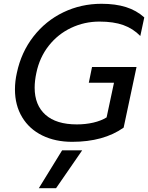

<svg xmlns="http://www.w3.org/2000/svg" viewBox="-20 -734 782 1014"><path d="M59 -262Q59 -305 69 -349Q92 -458 156.5 -541Q221 -624 314.5 -669Q408 -714 516 -714Q590 -714 645.5 -696.5Q701 -679 742 -642L721 -544Q683 -583 631.5 -601.5Q580 -620 505 -620Q426 -620 356 -587Q286 -554 237.5 -492.5Q189 -431 172 -349Q163 -307 163 -271Q163 -179 220 -128Q277 -77 386 -77Q432 -77 473 -86.5Q514 -96 543 -114L582 -297H449L466 -380H701L633 -60Q527 15 361 15Q272 15 203.5 -18.5Q135 -52 97 -115Q59 -178 59 -262ZM308 60H414L276 260H185Z"/></svg>

Font: Prompt
Style: Italic
Weight: 400
Italic angle: -12°
Designer: Katatrad Team
Foundry: CadsonDemak
Version: Version 1.001